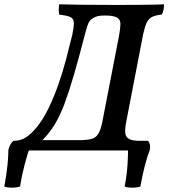

<svg xmlns="http://www.w3.org/2000/svg" viewBox="-78 -699 798 892"><path d="M-21 0 -12 -45Q19 -45 43.5 -61.5Q68 -78 92 -107Q123 -145 148 -197Q173 -249 193.5 -307.5Q214 -366 229.5 -425.5Q245 -485 258 -538Q266 -577 265 -595Q264 -613 248.5 -620Q233 -627 197 -631Q195 -640 195 -652.5Q195 -665 197 -679Q230 -678 292.5 -677Q355 -676 454 -676Q525 -676 568 -676.5Q611 -677 638 -677.5Q665 -678 684 -679Q684 -665 681.5 -652.5Q679 -640 673 -631Q647 -629 630 -621Q613 -613 604 -594.5Q595 -576 587 -540L509 -136Q498 -83 509 -65Q520 -47 559 -45L550 0ZM119 -48H293Q328 -48 348.5 -54Q369 -60 380 -79.5Q391 -99 398 -136L475 -533Q481 -566 481.5 -586Q482 -606 469 -615Q464 -620 449 -623.5Q434 -627 410 -627Q389 -627 376 -624Q363 -621 351 -613Q344 -608 338.5 -601Q333 -594 328 -579Q323 -564 315 -533Q287 -425 264.5 -348Q242 -271 221.5 -216.5Q201 -162 177 -122Q153 -82 119 -48ZM501 168Q511 117 514.5 65.5Q518 14 516 -27L540 -45H610Q623 -28 618 -3Q606 27 595 70.5Q584 114 574 168Q558 173 537.5 173Q517 173 501 168ZM-58 168Q-48 114 -43.5 70.5Q-39 27 -39 -3Q-36 -15 -30.5 -26Q-25 -37 -15 -45H48L65 -27Q50 14 36.5 65.5Q23 117 15 168Q-3 173 -23 173Q-43 173 -58 168Z"/></svg>

Font: Vollkorn Medium
Style: Italic
Weight: 500
Italic angle: -11°
Designer: Friedrich Althausen
Foundry: Friedrich Althausen
Version: Version 5.000